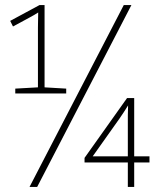

<svg xmlns="http://www.w3.org/2000/svg" viewBox="-20 -734 640 754"><path d="M96 0 466 -714H496L126 0ZM40 -367V-386L129 -391V-566Q129 -595 129 -626.5Q129 -658 130 -685Q113 -674 97.5 -666Q82 -658 57 -644L31 -630L20 -652L135 -714H155V-391L240 -386V-367ZM482 0V-96H312V-114L479 -349H507V-120H567V-96H507V0ZM344 -120H482V-237Q482 -261 482 -281Q482 -301 483 -320Q473 -304 466.5 -294Q460 -284 449 -268Z"/></svg>

Font: Noto Sans Mono Thin
Style: Regular
Weight: 100
Designer: Monotype Design Team
Foundry: Monotype Imaging Inc.
Version: Version 2.014